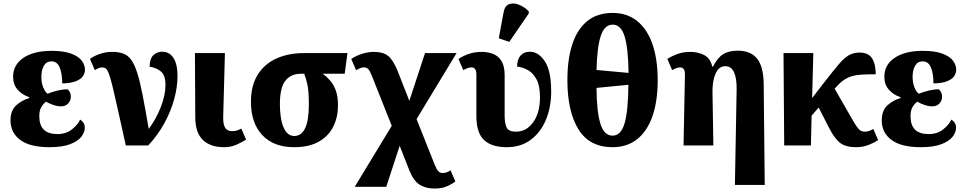

<svg xmlns="http://www.w3.org/2000/svg" viewBox="-20 -844 5602 1114"><path d="M267 10Q154 10 97.5 -32Q41 -74 41 -145Q41 -202 73 -232Q105 -262 150 -275V-280Q108 -294 82 -324Q56 -354 56 -399Q56 -468 116 -508.5Q176 -549 279 -549Q351 -549 394 -532.5Q437 -516 455 -491Q473 -466 473 -440Q473 -420 461.5 -402.5Q450 -385 421 -373Q392 -361 341 -360Q341 -416 326.5 -452Q312 -488 278 -488Q249 -488 234.5 -462.5Q220 -437 220 -398Q220 -364 230.5 -337.5Q241 -311 256 -300Q282 -311 313.5 -318.5Q345 -326 371 -326Q380 -320 385.5 -309Q391 -298 391 -282Q391 -260 375.5 -243.5Q360 -227 334 -227Q313 -227 289.5 -235Q266 -243 247 -254Q232 -243 220 -223.5Q208 -204 208 -169Q208 -66 313 -66Q363 -66 397 -93Q431 -120 445 -150Q456 -144 464 -132Q472 -120 472 -103Q472 -76 451.5 -50Q431 -24 386 -7Q341 10 267 10Z M710 0Q681 -130 662.5 -214Q644 -298 632 -346.5Q620 -395 611 -418Q602 -441 593 -447Q584 -453 572 -453Q563 -453 552 -448.5Q541 -444 530 -437L502 -502Q524 -519 558.5 -531Q593 -543 630 -543Q668 -543 694.5 -533.5Q721 -524 740.5 -498Q760 -472 776 -422Q792 -372 807.5 -292.5Q823 -213 843 -96Q885 -152 912.5 -221.5Q940 -291 940 -351Q940 -407 914 -429Q888 -451 848 -457Q849 -506 871 -525Q893 -544 920 -544Q964 -544 987 -507Q1010 -470 1010 -403Q1010 -339 990.5 -268Q971 -197 933 -128Q895 -59 840 0Z M1279 10Q1202 10 1158 -31Q1114 -72 1113 -161L1111 -536H1285L1275 -165Q1274 -124 1286 -103.5Q1298 -83 1327 -83Q1343 -83 1355 -87Q1367 -91 1380 -98L1408 -34Q1388 -21 1354.5 -5.5Q1321 10 1279 10Z M1686 10Q1568 10 1502 -60Q1436 -130 1436 -253Q1436 -347 1475 -410Q1514 -473 1583.5 -504.5Q1653 -536 1745 -536H1996L1980 -416H1853Q1876 -399 1896 -376Q1916 -353 1928.5 -318.5Q1941 -284 1941 -231Q1941 -165 1914 -110Q1887 -55 1830.5 -22.5Q1774 10 1686 10ZM1687 -55Q1772 -55 1772 -239Q1772 -314 1763.5 -353Q1755 -392 1745 -416H1725Q1669 -416 1636.5 -376.5Q1604 -337 1604 -240Q1604 -154 1625.5 -104.5Q1647 -55 1687 -55Z M2038 240 2253 -114 2136 -408Q2125 -435 2115.5 -444Q2106 -453 2091 -453Q2079 -453 2067 -447.5Q2055 -442 2046 -437L2018 -502Q2052 -524 2086 -533.5Q2120 -543 2150 -543Q2203 -543 2232 -519.5Q2261 -496 2286 -435L2355 -259L2446 -536H2629L2397 -153L2502 111Q2514 141 2524 150.5Q2534 160 2549 160Q2562 160 2574 155Q2586 150 2594 144L2622 209Q2593 230 2565.5 240Q2538 250 2501 250Q2450 250 2414.5 227.5Q2379 205 2354 142L2299 2L2221 240Z M2920 10Q2832 10 2788 -32Q2744 -74 2744 -170V-411Q2744 -453 2716 -453Q2696 -453 2668 -437L2640 -502Q2671 -522 2704 -532.5Q2737 -543 2775 -543Q2811 -543 2841.5 -531Q2872 -519 2890 -489.5Q2908 -460 2908 -407V-173Q2908 -127 2920 -103.5Q2932 -80 2974 -80Q3034 -80 3073.5 -134.5Q3113 -189 3113 -280Q3113 -346 3093 -383.5Q3073 -421 3042.5 -437.5Q3012 -454 2980 -458Q2981 -501 3001 -522.5Q3021 -544 3054 -544Q3104 -544 3141 -488.5Q3178 -433 3178 -313Q3178 -222 3147.5 -149Q3117 -76 3059.5 -33Q3002 10 2920 10ZM2935 -601 2874 -622 2902 -773Q2909 -811 2934 -820Q2959 -829 2991 -816.5Q3023 -804 3048 -778V-766Z M3534 10Q3400 10 3336 -94Q3272 -198 3272 -379Q3272 -500 3300.5 -587Q3329 -674 3387 -721.5Q3445 -769 3535 -769Q3619 -769 3677.5 -721.5Q3736 -674 3766 -586.5Q3796 -499 3796 -378Q3796 -258 3766 -171Q3736 -84 3677.5 -37Q3619 10 3534 10ZM3627 -421Q3625 -565 3604 -633Q3583 -701 3535 -701Q3487 -701 3465.5 -635Q3444 -569 3441 -438ZM3534 -57Q3583 -57 3604 -129Q3625 -201 3626 -352L3441 -334Q3442 -196 3463.5 -126.5Q3485 -57 3534 -57Z M4244 229 4254 -325Q4255 -389 4239 -424.5Q4223 -460 4188 -460Q4161 -460 4144.5 -438.5Q4128 -417 4120.5 -381.5Q4113 -346 4114 -306L4119 0H3946L3954 -410Q3955 -453 3926 -453Q3907 -453 3880 -437L3852 -502Q3880 -520 3913 -531.5Q3946 -543 3985 -543Q4029 -543 4065 -525Q4101 -507 4113 -457H4117Q4142 -508 4175 -529Q4208 -550 4261 -550Q4335 -550 4372.5 -504Q4410 -458 4411 -357L4417 229Z M4530 0 4526 -536H4699L4692 -275L4766 -371Q4816 -435 4847 -471.5Q4878 -508 4905 -523.5Q4932 -539 4967 -539Q5018 -539 5039.5 -506Q5061 -473 5061 -413Q5012 -413 4978.5 -411Q4945 -409 4919.5 -401Q4894 -393 4871.5 -376.5Q4849 -360 4824 -331L4823 -329L4935 -134Q4950 -109 4963 -94.5Q4976 -80 4999 -80Q5022 -80 5047 -96L5075 -31Q5056 -18 5022 -4Q4988 10 4947 10Q4885 10 4853 -16Q4821 -42 4791 -101L4730 -220L4689 -173L4685 0Z M5322 10Q5209 10 5152.5 -32Q5096 -74 5096 -145Q5096 -202 5128 -232Q5160 -262 5205 -275V-280Q5163 -294 5137 -324Q5111 -354 5111 -399Q5111 -468 5171 -508.5Q5231 -549 5334 -549Q5406 -549 5449 -532.5Q5492 -516 5510 -491Q5528 -466 5528 -440Q5528 -420 5516.5 -402.5Q5505 -385 5476 -373Q5447 -361 5396 -360Q5396 -416 5381.5 -452Q5367 -488 5333 -488Q5304 -488 5289.5 -462.5Q5275 -437 5275 -398Q5275 -364 5285.5 -337.5Q5296 -311 5311 -300Q5337 -311 5368.5 -318.5Q5400 -326 5426 -326Q5435 -320 5440.5 -309Q5446 -298 5446 -282Q5446 -260 5430.5 -243.5Q5415 -227 5389 -227Q5368 -227 5344.5 -235Q5321 -243 5302 -254Q5287 -243 5275 -223.5Q5263 -204 5263 -169Q5263 -66 5368 -66Q5418 -66 5452 -93Q5486 -120 5500 -150Q5511 -144 5519 -132Q5527 -120 5527 -103Q5527 -76 5506.5 -50Q5486 -24 5441 -7Q5396 10 5322 10Z"/></svg>

Font: Noto Serif SemiCondensed ExtraBold
Style: Regular
Weight: 800
Width: 4
Designer: Monotype Design Team
Foundry: Monotype Imaging Inc.
Version: Version 2.015